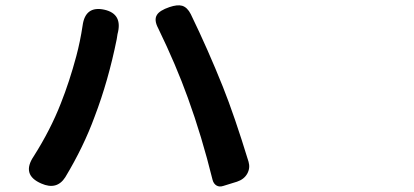

<svg xmlns="http://www.w3.org/2000/svg" viewBox="-20 -706 1540 714"><path d="M133.8 -23.4Q58.6 -55.7 105.5 -125Q168 -223.6 206.1 -321.3Q238.3 -402.3 263.7 -497.1Q278.3 -551.8 287.1 -610.4Q296.9 -685.5 368.2 -669.9Q437.5 -654.3 417 -579.1Q415 -565.4 414.1 -560.5Q382.8 -405.3 332 -272.5Q291 -160.2 222.7 -46.9Q191.4 2 133.8 -23.4ZM770.5 -37.1Q730.5 -199.2 678.7 -341.8Q634.8 -463.9 568.4 -600.6Q551.8 -631.8 563.5 -650.4Q573.2 -667 610.4 -679.7Q639.6 -689.5 657.2 -684.6Q676.8 -678.7 689.5 -653.3Q753.9 -520.5 808.6 -383.8Q851.6 -276.4 904.3 -104.5Q911.1 -81.1 899.4 -60.1Q887.7 -39.1 861.3 -30.3L848.6 -26.4L810.5 -14.6Q795.9 -9.8 785.2 -16.1Q774.4 -22.5 770.5 -37.1Z"/></svg>

Font: Bpmf GenSen Rounded B
Style: B
Weight: 700
Foundry: But Ko
Version: Version 1.320